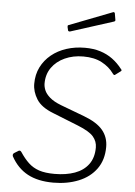

<svg xmlns="http://www.w3.org/2000/svg" viewBox="-63 -1010 749 1067"><g transform="rotate(5 311.5 -476.5)"><path d="M551 -624Q527 -658 485 -680.5Q443 -703 381 -703Q324 -703 278 -682Q232 -661 205.5 -623.5Q179 -586 179 -535Q179 -517 187 -497.5Q195 -478 217 -458.5Q239 -439 280 -423L413 -373Q487 -345 519 -306Q551 -267 551 -213Q551 -141 515 -91Q479 -41 416 -15.5Q353 10 275 10Q189 10 131.5 -21Q74 -52 39 -116Q37 -121 38 -126.5Q39 -132 46 -136L64 -147Q70 -152 75 -151Q80 -150 84 -144Q107 -109 132 -85.5Q157 -62 191 -50.5Q225 -39 278 -39Q342 -39 390.5 -56.5Q439 -74 466.5 -111Q494 -148 494 -205Q494 -239 471.5 -265.5Q449 -292 384 -318L241 -375Q174 -401 148 -442.5Q122 -484 122 -528Q122 -580 142.5 -621Q163 -662 199 -691.5Q235 -721 283 -736.5Q331 -752 386 -752Q434 -752 472 -740Q510 -728 540 -706Q570 -684 594 -653Q599 -648 599 -645Q599 -642 595 -639L564 -616Q562 -615 559 -616Q556 -617 551 -624ZM534 -958 540 -923Q541 -919 540 -916Q539 -913 533 -911L295 -835Q290 -834 286.5 -836Q283 -838 283 -842L279 -859Q278 -868 282 -869L525 -963Q527 -964 530 -962.5Q533 -961 534 -958Z"/></g></svg>

Font: Libre Franklin ExtraLight
Style: Italic
Weight: 250
Italic angle: -8°
Designer: Pablo Impallari, Rodrigo Fuenzalida, Nhung Nguyen
Foundry: Impallari Type
Version: Version 3.000